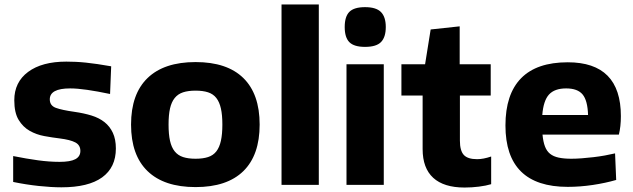

<svg xmlns="http://www.w3.org/2000/svg" viewBox="-20 -828 2837 860"><path d="M255 11Q210 11 153.5 5Q97 -1 39 -13V-129Q99 -117 150 -110Q201 -103 247 -103Q295 -103 317.5 -115Q340 -127 340 -152Q340 -178 317.5 -190Q295 -202 247 -208Q214 -212 178.5 -218.5Q143 -225 113 -242Q83 -259 63.5 -291Q44 -323 44 -379Q44 -460 106 -506Q168 -552 277 -552Q298 -552 319.5 -551Q341 -550 365 -547.5Q389 -545 416.5 -541Q444 -537 478 -531L473 -407Q416 -419 371 -425.5Q326 -432 294 -432Q203 -432 203 -383Q203 -355 230 -345Q257 -335 314 -327Q356 -321 390 -310.5Q424 -300 448 -281Q472 -262 485.5 -233Q499 -204 499 -163Q499 -78 437.5 -33.5Q376 11 255 11Z M856 10Q715 10 641 -61.5Q567 -133 567 -270Q567 -407 641 -478.5Q715 -550 856 -550Q997 -550 1070 -478.5Q1143 -407 1143 -270Q1143 -133 1070 -61.5Q997 10 856 10ZM856 -117Q889 -117 912 -124.5Q935 -132 949 -150Q963 -168 969.5 -197.5Q976 -227 976 -270Q976 -313 969.5 -342Q963 -371 949 -389Q935 -407 912 -414.5Q889 -422 856 -422Q823 -422 800 -414.5Q777 -407 762.5 -389Q748 -371 741.5 -342Q735 -313 735 -270Q735 -227 741.5 -197.5Q748 -168 762.5 -150Q777 -132 800 -124.5Q823 -117 856 -117Z M1241 -808H1408V0H1241Z M1615 -618Q1566 -618 1545 -639Q1524 -660 1524 -707Q1524 -754 1545 -775Q1566 -796 1615 -796Q1665 -796 1686.5 -774Q1708 -752 1708 -707Q1708 -662 1687 -640Q1666 -618 1615 -618ZM1532 -540H1699V0H1532Z M2061 12Q1968 12 1920.5 -31.5Q1873 -75 1873 -160V-400H1778V-540H1884L1909 -696L2039 -710V-540H2178V-400H2040V-198Q2040 -153 2057.5 -134Q2075 -115 2117 -115Q2145 -115 2180 -127V-3Q2157 4 2125 8Q2093 12 2061 12Z M2523 9Q2244 9 2244 -266Q2244 -406 2314 -477.5Q2384 -549 2523 -549Q2761 -549 2761 -308Q2761 -261 2752 -225H2410Q2413 -193 2421 -172Q2429 -151 2444 -139Q2459 -127 2482.5 -122Q2506 -117 2539 -117Q2561 -117 2586.5 -119Q2612 -121 2638 -124Q2664 -127 2689 -131.5Q2714 -136 2735 -141L2740 -22Q2692 -8 2635 0.5Q2578 9 2523 9ZM2516 -432Q2464 -432 2439 -404.5Q2414 -377 2409 -313H2614Q2612 -378 2589.5 -405Q2567 -432 2516 -432Z"/></svg>

Font: Encode Sans Normal
Style: Bold
Weight: 700
Designer: Pablo Impallari, Andres Torresi
Foundry: Pablo Impallari, Andres Torresi
Version: Version 1.000; ttfautohint (v1.00) -l 8 -r 50 -G 200 -x 14 -